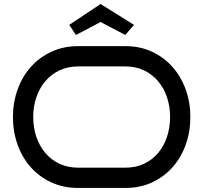

<svg xmlns="http://www.w3.org/2000/svg" viewBox="-20 -928 1004 948"><path d="M919.9 -350.1Q919.9 -277.3 897 -213.4Q874 -149.4 831.8 -102.1Q789.6 -54.7 730.5 -27.3Q671.4 0 599.1 0H366.2Q293.5 0 233.9 -27.3Q174.3 -54.7 132.1 -102.1Q89.8 -149.4 66.9 -213.4Q43.9 -277.3 43.9 -350.1Q43.9 -422.4 66.9 -486.1Q89.8 -549.8 132.1 -597.4Q174.3 -645 233.9 -672.6Q293.5 -700.2 366.2 -700.2H599.1Q671.4 -700.2 730.5 -672.6Q789.6 -645 831.8 -597.4Q874 -549.8 897 -486.1Q919.9 -422.4 919.9 -350.1ZM819.8 -350.1Q819.8 -401.9 804.7 -447.3Q789.6 -492.7 761 -526.6Q732.4 -560.5 691.7 -580.3Q650.9 -600.1 599.1 -600.1H366.2Q314.5 -600.1 273.2 -580.3Q231.9 -560.5 203.4 -526.6Q174.8 -492.7 159.4 -447.3Q144 -401.9 144 -350.1Q144 -298.3 159.4 -252.7Q174.8 -207 203.4 -173.1Q231.9 -139.2 273.2 -119.6Q314.5 -100.1 366.2 -100.1H599.1Q650.9 -100.1 691.7 -119.6Q732.4 -139.2 761 -173.1Q789.6 -207 804.7 -252.7Q819.8 -298.3 819.8 -350.1ZM598.6 -755.4 476.6 -819.3 355 -755.4 321.8 -805.2 476.6 -908.2 641.6 -805.2Z"/></svg>

Font: Bruno Ace
Style: Regular
Weight: 400
Designer: Astigmatic (AOETI)
Foundry: Astigmatic (AOETI)
Version: Version 1.000